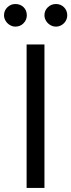

<svg xmlns="http://www.w3.org/2000/svg" viewBox="-53 -926 352 946"><path d="M166 0H78.1V-707H166ZM-33.2 -850.6Q-33.2 -874 -16.6 -890.1Q0 -906.2 22.5 -906.2Q47.4 -906.2 63.2 -890.6Q79.1 -875 79.1 -850.6Q79.1 -828.1 63 -811.5Q46.9 -794.9 22.5 -794.9Q8.3 -794.9 -4.6 -802.7Q-17.6 -810.5 -25.4 -823.5Q-33.2 -836.4 -33.2 -850.6ZM166 -850.6Q166 -874.5 182.9 -890.4Q199.7 -906.2 222.7 -906.2Q246.1 -906.2 262.2 -890.4Q278.3 -874.5 278.3 -850.6Q278.3 -835.9 271 -823.2Q263.7 -810.5 250.7 -802.7Q237.8 -794.9 222.7 -794.9Q208 -794.9 194.8 -802.7Q181.6 -810.5 173.8 -823.5Q166 -836.4 166 -850.6Z"/></svg>

Font: Pretendard Std
Style: Regular
Weight: 400
Designer: Base glyphs from Inter by Rasmus Andersson; Hangeul glyphs from Noto Sans CJK(Source Han Sans) by Jang Soo-young and Kan
Foundry: Kil Hyung-jin
Version: Version 1.309